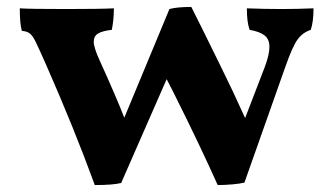

<svg xmlns="http://www.w3.org/2000/svg" viewBox="-20 -526 959 553"><path d="M883 -502Q883 -463 875 -440Q851 -432 836.5 -411.5Q822 -391 802 -334L684 0Q672 3 649.5 5Q627 7 607 7Q558 -103 480 -259Q477 -265 460 -298L329 1Q306 7 253 7Q194 -155 113 -339Q90 -391 82 -407Q74 -423 66 -429.5Q58 -436 43 -437Q37 -457 37 -502Q65 -500 170 -500Q269 -500 308 -502Q308 -469 302 -440Q275 -437 262.5 -429.5Q250 -422 250 -406Q250 -389 267 -352Q316 -244 338 -187L468 -500Q490 -506 531 -506L566 -436Q575 -417 613 -340.5Q651 -264 686 -186L743 -334Q756 -369 756 -391Q756 -413 742 -424Q728 -435 699 -440Q691 -462 691 -502Q741 -500 791 -500Q835 -500 883 -502Z"/></svg>

Font: Vollkorn SC
Style: Bold
Weight: 700
Designer: Friedrich Althausen
Foundry: Friedrich Althausen
Version: Version 4.015